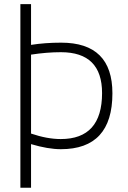

<svg xmlns="http://www.w3.org/2000/svg" viewBox="-20 -718 615 924"><path d="M129.4 -75.2Q207 -48.8 272.5 -48.8Q471.2 -48.8 471.2 -270Q471.2 -466.8 273.4 -466.8Q205.1 -466.8 129.4 -455.1ZM129.4 -502Q196.3 -512.7 274.4 -512.7Q521 -512.7 521 -269Q521 0 272.9 0Q211.4 0 129.4 -24.4V185.5H78.1V-698.2H129.4Z"/></svg>

Font: Voltera Light
Style: Light
Weight: 300
Designer: Bernd Montag
Version: Version 1.301